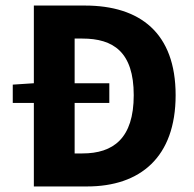

<svg xmlns="http://www.w3.org/2000/svg" viewBox="-20 -672 700 692"><path d="M26 -301H102V0H294C485 0 613 -105 613 -329C613 -553 485 -652 286 -652H102V-372L26 -367ZM249 -119V-301H374V-372H249V-533H277C388 -533 462 -485 462 -329C462 -173 388 -119 277 -119Z"/></svg>

Font: Giro Sans Regular
Style: Bold
Weight: 700
Designer: Paul D. Hunt
Foundry: Adobe Systems Incorporated
Version: Version 1.000;PS 1.0;hotconv 1.0.88;makeotf.lib2.5.647800